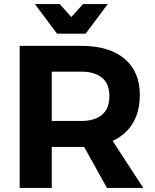

<svg xmlns="http://www.w3.org/2000/svg" viewBox="-20 -926 764 946"><path d="M381 -700Q518 -700 593.5 -636.5Q669 -573 669 -458Q669 -337 593.5 -269.5Q518 -202 381 -202H235V0H77V-700ZM381 -330Q446 -330 482.5 -360.5Q519 -391 519 -453Q519 -513 482.5 -543Q446 -573 381 -573H235V-330ZM362 -261H516L686 0H507ZM402 -760H261L152 -906H274L373 -796H290L389 -906H511Z"/></svg>

Font: Alexandria SemiBold
Style: Regular
Weight: 600
Designer: Mohamed Gaber
Foundry: Kief Type Foundry
Version: Version 5.100